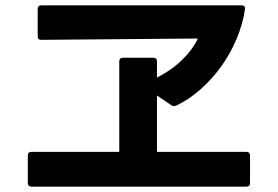

<svg xmlns="http://www.w3.org/2000/svg" viewBox="-20 -720 1040 718"><path d="M98 -22Q84 -22 84 -36V-138Q84 -152 98 -152H426V-490Q426 -504 440 -504H553Q567 -504 567 -490V-430Q624 -459 663 -498Q702 -537 720 -576L134 -571Q121 -571 121 -585V-686Q121 -700 135 -700H883Q898 -700 896 -685Q888 -630 865 -575Q842 -520 807.5 -472Q773 -424 730 -386Q687 -348 639 -325Q633 -323 631 -323Q626 -323 620 -327L567 -363V-152H901Q915 -152 915 -138V-36Q915 -22 901 -22Z"/></svg>

Font: LINE Seed JP_TTF Bold
Style: Regular
Weight: 700
Designer: LINE & Fontrix & Fontworks
Version: Version 1.009